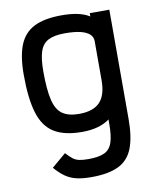

<svg xmlns="http://www.w3.org/2000/svg" viewBox="-91 -701 781 966"><g transform="rotate(-10 300.0 -218.0)"><path d="M298 196Q253 196 221.5 188.5Q190 181 165 163.5Q140 146 114 116L187 54Q205 74 219 85Q233 96 251 100Q269 104 298 104Q351 104 380 90.5Q409 77 420.5 43Q432 9 432 -51V-75Q407 -56 371.5 -46Q336 -36 291 -36Q201 -36 148.5 -68.5Q96 -101 73.5 -174.5Q51 -248 51 -370Q51 -464 74 -521.5Q97 -579 149.5 -605.5Q202 -632 291 -632Q336 -632 371.5 -624.5Q407 -617 432 -601V-618H532V-60Q532 33 510 89.5Q488 146 436.5 171Q385 196 298 196ZM291 -128Q364 -128 398 -163.5Q432 -199 432 -275V-475Q432 -496 416.5 -510.5Q401 -525 370 -532.5Q339 -540 291 -540Q237 -540 206.5 -524.5Q176 -509 163.5 -472Q151 -435 151 -370Q151 -277 163.5 -224Q176 -171 207 -149.5Q238 -128 291 -128Z"/></g></svg>

Font: Victor Mono Thin
Style: Regular
Weight: 100
Monospace: yes
Designer: Rune Bjørnerås
Version: Version 1.561;gftools[0.9.30]